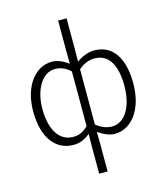

<svg xmlns="http://www.w3.org/2000/svg" viewBox="-145 -904 1079 1250"><g transform="rotate(-15 395.0 -279.0)"><path d="M366 237H423V49L422 -30C460 -3 499 13 533 13C642 13 733 -93 733 -275C733 -440 669 -547 541 -547C501 -547 458 -529 422 -503L423 -583V-795H366V-583L367 -504C333 -528 298 -547 256 -547C146 -547 56 -438 56 -266C56 -86 135 13 256 13C301 13 337 -6 367 -31L366 49ZM266 -38C171 -38 118 -128 118 -266C118 -397 179 -496 262 -496C298 -496 332 -485 367 -452V-83C332 -49 302 -38 266 -38ZM528 -38C500 -38 461 -47 422 -80V-452C461 -486 498 -496 530 -496C632 -496 673 -403 673 -274C673 -132 613 -38 528 -38Z"/></g></svg>

Font: Noto Sans KR Light
Style: Regular
Weight: 300
Designer: Ryoko NISHIZUKA 西塚涼子 (kana, bopomofo & ideographs); Paul D. Hunt (Latin, Greek & Cyrillic); Sandoll Communications 산돌커뮤니
Foundry: Adobe
Version: Version 2.004;hotconv 1.0.118;makeotfexe 2.5.65603